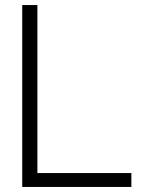

<svg xmlns="http://www.w3.org/2000/svg" viewBox="-20 -740 564 760"><path d="M68 0H500V-55H128V-720H68Z"/></svg>

Font: Aspekta 250
Style: Regular
Weight: 250
Designer: Ivo Dolenc
Version: Version 2.000